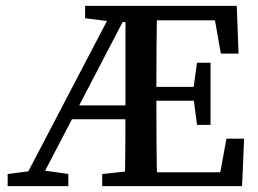

<svg xmlns="http://www.w3.org/2000/svg" viewBox="-20 -632 877 652"><path d="M6 0V-41L105 -54H123L212 -41V0ZM50 0 370 -612H425L106 0ZM194 -227 218 -274H458V-227ZM269 -570V-612H458V-557H373ZM327 0V-41L447 -54H458V0ZM404 0Q405 -58 405.5 -119Q406 -180 406 -243V-612H514Q512 -542 511.5 -470.5Q511 -399 511 -326V-293Q511 -216 511.5 -143.5Q512 -71 514 0ZM458 -290V-337H664V-290ZM649 -208 636 -308V-324L649 -419H695V-208ZM458 -563V-612H784L790 -450H730L710 -563ZM458 0V-47H728L749 -161H809L802 0Z"/></svg>

Font: Lisu Bosa SemiBold
Style: Regular
Weight: 600
Designer: David Morse, Annie Olsen, Victor Gaultney, Frank Grießhammer (Latin)
Foundry: SIL International
Version: Version 2.000